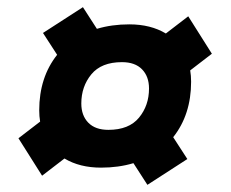

<svg xmlns="http://www.w3.org/2000/svg" viewBox="-20 -529 644 536"><path d="M31.5 -143 92 -189.5Q89.5 -204.5 89.5 -221Q89.5 -313 139.5 -376L100 -437L211.5 -509L250.5 -448.5Q292 -461 341 -461Q400.5 -461 443 -435.5L505.5 -483.5L571.5 -379L511 -332.5Q513.5 -317.5 513.5 -301Q513.5 -209 463.5 -146L503 -85L391.5 -13L352.5 -73.5Q311 -61 262 -61Q202.5 -61 160 -86.5L97.5 -38.5ZM282.5 -166.5Q340 -166.5 368 -200.5Q396 -234.5 396 -282Q396 -315.5 376.5 -335.5Q357 -355.5 320.5 -355.5Q263 -355.5 235 -321.5Q207 -287.5 207 -240Q207 -206.5 226.5 -186.5Q246 -166.5 282.5 -166.5Z"/></svg>

Font: Newsreader 6pt ExtraBold
Style: Italic
Weight: 800
Italic angle: -17°
Designer: Hugues Gentile
Foundry: Production Type
Version: Version 1.003; ttfautohint (v1.8.3)